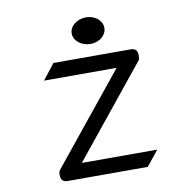

<svg xmlns="http://www.w3.org/2000/svg" viewBox="-84 -855 927 938"><g transform="rotate(-10 379.0 -386.0)"><path d="M403 -640C447 -640 483 -669 483 -706C483 -743 447 -772 403 -772C359 -772 321 -743 321 -706C321 -669 359 -640 403 -640ZM143 -37C143 -12 152 0 178 0H574L634 -75H260L620 -520C624 -526 625 -534 625 -542C625 -567 617 -580 590 -580H208L148 -503H508L150 -61C145 -55 143 -47 143 -37Z"/></g></svg>

Font: Charger Monospace
Style: Regular
Weight: 400
Designer: Jasper
Foundry: Cannot Into Space Fonts
Version: Version 0.980